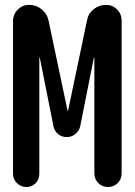

<svg xmlns="http://www.w3.org/2000/svg" viewBox="-20 -750 540 770"><path d="M32.2 -52.7V-665Q32.2 -692.4 51.3 -711.4Q70.3 -730.5 96.7 -730.5Q125 -730.5 147 -712.9Q168.9 -695.3 174.8 -667L251 -305.7Q251 -304.7 252 -304.7Q252.9 -304.7 252.9 -305.7L329.1 -668.9Q334 -696.3 356 -713.4Q377.9 -730.5 405.3 -730.5Q431.6 -730.5 449.7 -711.9Q467.8 -693.4 467.8 -667V-54.7Q467.8 -31.2 451.7 -15.6Q435.5 0 412.6 0Q389.6 0 374 -16.1Q358.4 -32.2 358.4 -54.7V-518.6Q358.4 -519.5 357.4 -519.5Q356.4 -519.5 356.4 -518.6L301.8 -244.1Q297.9 -225.6 282.7 -212.9Q267.6 -200.2 247.6 -200.2Q227.5 -200.2 212.9 -212.4Q198.2 -224.6 194.3 -244.1L139.6 -518.6Q139.6 -519.5 138.7 -519.5Q137.7 -519.5 137.7 -518.6V-52.7Q137.7 -30.3 122.6 -15.1Q107.4 0 85.4 0Q63.5 0 47.9 -15.6Q32.2 -31.2 32.2 -52.7Z"/></svg>

Font: Rounded-X Mgen+ 1m medium
Style: Regular
Weight: 500
Designer: [Source Han Sans]
Ryoko NISHIZUKA  (kana & ideographs); Paul D. Hunt (Latin, Greek & Cyrillic); Wenlong ZHANG  (bopomofo
Version: Version 1.059.20150602